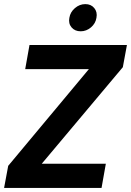

<svg xmlns="http://www.w3.org/2000/svg" viewBox="-22 -918 640 938"><path d="M598.1 -698.2 578.1 -589.8 182.1 -118.2H495.1L474.1 0H-2L18.1 -107.9L412.1 -580.1H101.1L122.1 -698.2ZM372.1 -765.1Q343.8 -765.1 327.6 -784.2Q311.5 -803.2 316.9 -831.1Q321.3 -858.9 344 -878.4Q366.7 -897.9 395 -897.9Q422.9 -897.9 438.7 -878.4Q454.6 -858.9 449.2 -831.1Q444.8 -803.2 422.4 -784.2Q399.9 -765.1 372.1 -765.1Z"/></svg>

Font: SVN-Poppins SemiBold
Style: Italic
Weight: 600
Italic angle: -10°
Designer: Ninad Kale (Devanagari), Jonny Pinhorn (Latin)
Foundry: Indian Type Foundry
Version: Version 3.002 2017